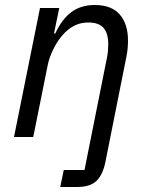

<svg xmlns="http://www.w3.org/2000/svg" viewBox="-20 -548 601 768"><path d="M235 132H318L408 -318Q411 -333 412 -347.5Q413 -362 413 -371Q413 -415 394 -436.5Q375 -458 334 -458Q306 -458 283 -448Q260 -438 239 -417Q214 -392 195.5 -355.5Q177 -319 171 -288L113 0H36L140 -516H217L196 -414H201Q228 -472 266 -500Q304 -528 359 -528Q426 -528 459 -490Q492 -452 492 -385Q492 -371 490.5 -354Q489 -337 485 -318L402 98Q392 150 366.5 175Q341 200 288 200H221Z"/></svg>

Font: IBM Plex Sans Var
Style: Italic
Weight: 400
Italic angle: -11.31°
Designer: Mike Abbink, Paul van der Laan, Pieter van Rosmalen
Foundry: Bold Monday
Version: Version 1.001